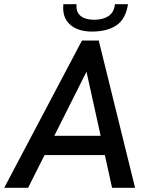

<svg xmlns="http://www.w3.org/2000/svg" viewBox="-41 -889 710 909"><path d="M347 -697H426.5L598.5 0H489.5L455.5 -155H170L92 0H-21ZM435.5 -246 368.5 -549.5 216 -246ZM258 -851Q258 -857 259 -869H321.5Q321 -865.5 321 -858.5Q321 -828.5 342.8 -812Q364.5 -795.5 405 -795.5Q446.5 -795.5 473 -813.2Q499.5 -831 503 -869H565Q554 -798.5 510.2 -769Q466.5 -739.5 392.5 -739.5Q354.5 -739.5 324.2 -751.8Q294 -764 276 -789Q258 -814 258 -851Z"/></svg>

Font: HK Grotesk Medium
Style: Italic
Weight: 500
Italic angle: -8°
Designer: Alfredo Marco Pradil
Foundry: Hanken Design Co.
Version: Version 3.004